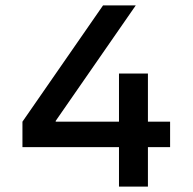

<svg xmlns="http://www.w3.org/2000/svg" viewBox="-20 -690 715 710"><path d="M420 -418V-240H186V-243L482 -670H361L63 -240V-146H420V0H527V-146H609V-240H527V-418Z"/></svg>

Font: LT Wave Alt Medium
Style: Regular
Weight: 500
Designer: Daniel Lyons
Version: Version 2.5 (Glyphs App)